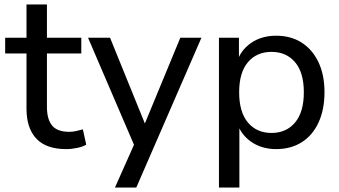

<svg xmlns="http://www.w3.org/2000/svg" viewBox="-20 -655 1509 855"><path d="M275 9Q186 9 142 -37.5Q98 -84 98 -171V-417H3V-487H98V-635H189V-487H342V-417H189V-179Q189 -124 212 -96Q235 -68 288 -68Q304 -68 319.5 -71.5Q335 -75 349 -79L364 -11Q350 -2 324.5 3.5Q299 9 275 9Z M492 180 585 -29V9L372 -487H470L639 -71H611L783 -487H877L587 180Z M955 180V-487H1044V-375H1034Q1050 -430 1097 -463Q1144 -496 1210 -496Q1275 -496 1323 -465.5Q1371 -435 1398 -378.5Q1425 -322 1425 -244Q1425 -167 1398.5 -109.5Q1372 -52 1323.5 -21.5Q1275 9 1210 9Q1145 9 1098 -24Q1051 -57 1035 -111H1046V180ZM1189 -63Q1255 -63 1294 -109.5Q1333 -156 1333 -244Q1333 -332 1294 -378Q1255 -424 1189 -424Q1123 -424 1084 -378Q1045 -332 1045 -244Q1045 -156 1084 -109.5Q1123 -63 1189 -63Z"/></svg>

Font: Nunito Sans 12pt Medium
Style: Regular
Weight: 500
Designer: Vernon Adams
Foundry: Vernon Adams
Version: Version 3.101;gftools[0.9.27]